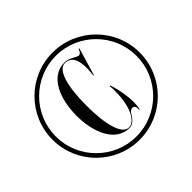

<svg xmlns="http://www.w3.org/2000/svg" viewBox="-171 -923 1144 1144"><g transform="rotate(-45 401.5 -350.5)"><path d="M401.5 -717.5C198.5 -717.5 34 -553 34 -350C34 -147 198.5 17.5 401.5 17.5C604.5 17.5 769 -147 769 -350C769 -553 604.5 -717.5 401.5 -717.5ZM401.5 -10C214 -10 61.5 -162.5 61.5 -350C61.5 -537.5 214 -690 401.5 -690C589 -690 741.5 -537.5 741.5 -350C741.5 -162.5 589 -10 401.5 -10ZM500.3 -334.9C501.9 -327.9 503 -312.5 503 -296.4C503 -144.1 450.7 -79.5 409.2 -79.5C349.9 -79.5 320.7 -190.2 320.7 -350.2C320.7 -510.2 349.9 -621 409.2 -621C474.6 -621 486.1 -549.5 479.2 -473.3L476.9 -447.9H480.7L532.2 -621.8L526.9 -623.3C519.2 -603.3 512.3 -594.1 499.9 -594.1C482.3 -594.1 452.3 -625.6 409.2 -625.6C287.6 -625.6 236.1 -485.6 236.1 -350.3C236.1 -214.9 287.6 -74.9 409.2 -74.9C430.3 -74.9 454.6 -90.3 473.8 -125.3C483 -141.6 494.6 -148.7 504.6 -148.7C518.8 -148.7 529.2 -134.5 524.5 -111.8H529.9C533.4 -127.6 535.3 -146.4 535.3 -167.2C535.3 -217.6 524.9 -279.5 505.7 -336.4Z"/></g></svg>

Font: Picaflor 72 pt
Style: Regular
Weight: 400
Designer: Ariel Martín Pérez
Foundry: Tunera Type Foundry
Version: Version 1.000;hotconv 1.0.109;makeotfexe 2.5.65596